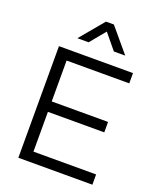

<svg xmlns="http://www.w3.org/2000/svg" viewBox="-168 -1041 944 1143"><g transform="rotate(20 304.0 -470.0)"><path d="M89 0V-707H558V-642H161V-383H518V-317H161V-65H558V0ZM176 -789 302 -940H352L479 -789H407L327 -886L247 -789Z"/></g></svg>

Font: Onest Light
Style: Regular
Weight: 300
Designer: Dmitri Voloshin, Andrey Kudryavtsev
Foundry: Dmitri Voloshin, Andrey Kudryavtsev
Version: Version 1.000;gftools[0.9.33]